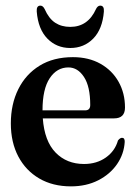

<svg xmlns="http://www.w3.org/2000/svg" viewBox="-20 -652 482 682"><path d="M424 -270Q424 -231.5 385 -231.5H132Q138 -150.5 177.5 -110Q217 -69.5 278.5 -69.5Q323.5 -69.5 356 -92.5Q388.5 -115.5 399 -153Q406.5 -162.5 413.5 -162.5Q423.5 -162.5 423 -148Q420.5 -105 395.8 -69Q371 -33 328.8 -11.5Q286.5 10 232 10Q167.5 10 119.5 -18Q71.5 -46 45 -96.2Q18.5 -146.5 18.5 -213.5Q18.5 -282 45 -335.2Q71.5 -388.5 120.8 -418.8Q170 -449 239 -449Q295 -449 336.8 -425.5Q378.5 -402 401.2 -361.5Q424 -321 424 -270ZM223 -412.5Q182 -412.5 156.5 -374Q131 -335.5 131 -260H282.5Q300.5 -260 300.5 -279Q300.5 -345 278.2 -378.8Q256 -412.5 223 -412.5ZM229.5 -556.5Q292.5 -556.5 321 -620Q327 -632 336 -632Q350.5 -632 349 -611Q344 -548.5 311.2 -515Q278.5 -481.5 229.5 -481.5Q181 -481.5 148.2 -515Q115.5 -548.5 110.5 -611Q109 -632 123.5 -632Q132.5 -632 138.5 -620Q153.5 -586 176 -571.2Q198.5 -556.5 229.5 -556.5Z"/></svg>

Font: Fraunces 144pt S050 SemiBold
Style: Regular
Weight: 600
Version: Version 1.000; ttfautohint (v1.8.3)